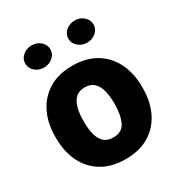

<svg xmlns="http://www.w3.org/2000/svg" viewBox="-175 -849 912 977"><g transform="rotate(-30 281.0 -360.5)"><path d="M25.9 -258.8V-269Q25.9 -346.2 55.2 -407Q84.5 -467.8 141.1 -502.9Q197.8 -538.1 280.3 -538.1Q363.3 -538.1 420.2 -502.9Q477.1 -467.8 506.3 -407Q535.6 -346.2 535.6 -269V-258.8Q535.6 -181.6 506.3 -120.8Q477.1 -60.1 420.4 -25.1Q363.8 9.8 281.2 9.8Q198.2 9.8 141.4 -25.1Q84.5 -60.1 55.2 -120.8Q25.9 -181.6 25.9 -258.8ZM190.4 -269V-258.8Q190.4 -219.2 198.5 -187Q206.5 -154.8 226.1 -136Q245.6 -117.2 281.2 -117.2Q333.5 -117.2 352.3 -158.2Q371.1 -199.2 371.1 -258.8V-269Q371.1 -307.6 363 -339.8Q355 -372.1 335.4 -391.6Q315.9 -411.1 280.3 -411.1Q245.6 -411.1 226.1 -391.6Q206.5 -372.1 198.5 -339.8Q190.4 -307.6 190.4 -269ZM79.6 -666.5Q79.6 -693.8 101.6 -712.6Q123.5 -731.4 153.3 -731.4Q183.6 -731.4 205.3 -712.6Q227.1 -693.8 227.1 -666.5Q227.1 -639.2 205.3 -620.4Q183.6 -601.6 153.3 -601.6Q123.5 -601.6 101.6 -620.4Q79.6 -639.2 79.6 -666.5ZM333 -666.5Q333 -693.8 355 -712.6Q377 -731.4 406.7 -731.4Q437 -731.4 458.7 -712.6Q480.5 -693.8 480.5 -666.5Q480.5 -639.2 458.7 -620.4Q437 -601.6 406.7 -601.6Q377 -601.6 355 -620.4Q333 -639.2 333 -666.5Z"/></g></svg>

Font: Vazirmatn UI FD Black
Style: Regular
Weight: 900
Designer: Saber Rastikerdar
Foundry: Saber Rastikerdar
Version: Version 33.003